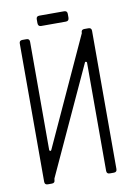

<svg xmlns="http://www.w3.org/2000/svg" viewBox="-83 -780 575 833"><g transform="rotate(-10 204.5 -363.5)"><path d="M99.6 -143.6 316.9 -617.2Q318.4 -618.7 318.4 -622.6Q318.4 -636.2 332 -636.2H350.1Q363.8 -636.2 363.8 -622.6V-13.7Q363.8 0 350.1 0H332Q318.4 0 318.4 -13.7V-490.7Q318.4 -493.7 314.5 -494.9Q310.5 -496.1 309.6 -492.7L91.8 -20Q90.8 -17.1 90.8 -13.7Q90.8 0 77.1 0H59.1Q45.4 0 45.4 -13.7V-622.6Q45.4 -636.2 59.1 -636.2H77.1Q90.8 -636.2 90.8 -622.6V-146Q90.8 -142.1 94.5 -141.1Q98.1 -140.1 99.6 -143.6ZM149.9 -727.1H258.8Q272.9 -727.1 272.9 -713.4V-696.8Q272.9 -681.6 258.8 -681.6H149.9Q136.2 -681.6 136.2 -696.8V-713.4Q136.2 -727.1 149.9 -727.1Z"/></g></svg>

Font: GOSTRUS
Style: type A
Weight: 200
Designer: Юрий и Татьяна Кривогуз
Version: Version 01.0